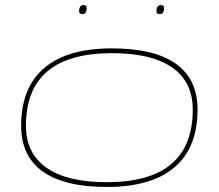

<svg xmlns="http://www.w3.org/2000/svg" viewBox="-20 -732 871 762"><path d="M404 10Q236 10 150 -51Q64 -112 64 -233Q64 -384 155.5 -462Q247 -540 424 -540Q592 -540 678 -479Q764 -418 764 -297Q764 -146 672.5 -68Q581 10 404 10ZM404 -9Q745 -9 745 -297Q745 -407 663.5 -464Q582 -521 424 -521Q83 -521 83 -233Q83 -123 165 -66Q247 -9 404 -9ZM614 -676Q601 -676 601 -687Q601 -712 619 -712Q631 -712 631 -700Q631 -676 614 -676ZM307 -676Q294 -676 294 -687Q294 -712 312 -712Q324 -712 324 -700Q324 -676 307 -676Z"/></svg>

Font: Georama Extra Expanded Thin
Style: Italic
Weight: 100
Width: 8
Italic angle: -9°
Designer: Jean-Baptiste Levee
Foundry: Production Type
Version: Version 1.000